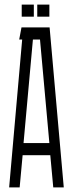

<svg xmlns="http://www.w3.org/2000/svg" viewBox="-20 -820 319 840"><path d="M20 0 77 -647H64L74 -700H197L259 0H213L200 -141H79L66 0ZM83 -194H196L155 -647H124ZM75 -800H128V-747H75ZM143 -800H196V-747H143Z"/></svg>

Font: Karantina Light
Style: Regular
Weight: 300
Designer: Rony Koch
Foundry: Rony Koch
Version: Version 1.000; ttfautohint (v1.8.3)